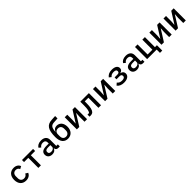

<svg xmlns="http://www.w3.org/2000/svg" viewBox="713 -3191 5775 5775"><g transform="rotate(-45 3600.0 -303.5)"><path d="M319 12C427 12 494 -39 527 -111L447 -160C423 -110 384 -78 320 -78C235 -78 188 -134 188 -215V-301C188 -383 236 -438 318 -438C378 -438 416 -408 434 -360L519 -406C487 -478 424 -528 318 -528C166 -528 74 -423 74 -258C74 -93 165 12 319 12Z M845 0H954V-428H1136V-516H664V-428H845Z M1759 0V-86H1694V-345C1694 -463 1614 -528 1484 -528C1375 -528 1305 -481 1276 -425L1341 -372C1369 -415 1408 -443 1474 -443C1548 -443 1585 -407 1585 -338V-298H1486C1333 -298 1260 -244 1260 -144C1260 -47 1328 12 1433 12C1514 12 1568 -25 1588 -87H1593C1599 -35 1630 0 1692 0ZM1464 -68C1406 -68 1370 -92 1370 -138V-158C1370 -204 1408 -229 1488 -229H1585V-154C1585 -103 1534 -68 1464 -68Z M2101 12C2247 12 2342 -93 2342 -254C2342 -418 2255 -510 2129 -510C2054 -510 2006 -472 1981 -406H1975C1987 -573 2025 -629 2150 -636L2305 -645V-747L2148 -738C1943 -726 1860 -606 1860 -294C1860 -89 1955 12 2101 12ZM2100 -74C2025 -74 1974 -123 1974 -215V-298C1974 -374 2019 -424 2100 -424C2179 -424 2228 -376 2228 -283V-213C2228 -125 2176 -74 2100 -74Z M2483 0H2586L2814 -362H2819L2809 -222V0H2917V-516H2814L2586 -154H2581L2591 -294V-516H2483Z M3024 0H3060C3104 0 3145 -7 3176 -39C3220 -84 3247 -178 3247 -352V-428H3401V0H3510V-516H3145V-354C3145 -205 3127 -133 3091 -88H3024Z M3683 0H3786L4014 -362H4019L4009 -222V0H4117V-516H4014L3786 -154H3781L3791 -294V-516H3683Z M4486 12C4631 12 4715 -51 4715 -147C4715 -214 4673 -259 4605 -269V-273C4667 -287 4705 -327 4705 -388C4705 -472 4631 -528 4493 -528C4381 -528 4317 -491 4267 -427L4334 -373C4368 -417 4412 -441 4484 -441C4561 -441 4592 -414 4592 -376V-366C4592 -326 4566 -303 4511 -303H4391V-223H4522C4576 -223 4603 -199 4603 -157V-147C4603 -104 4565 -75 4485 -75C4410 -75 4362 -100 4327 -148L4257 -86C4301 -25 4375 12 4486 12Z M5359 0V-86H5294V-345C5294 -463 5214 -528 5084 -528C4975 -528 4905 -481 4876 -425L4941 -372C4969 -415 5008 -443 5074 -443C5148 -443 5185 -407 5185 -338V-298H5086C4933 -298 4860 -244 4860 -144C4860 -47 4928 12 5033 12C5114 12 5168 -25 5188 -87H5193C5199 -35 5230 0 5292 0ZM5064 -68C5006 -68 4970 -92 4970 -138V-158C4970 -204 5008 -229 5088 -229H5185V-154C5185 -103 5134 -68 5064 -68Z M5878 140H5976V-88H5893V-516H5784V-88H5581V-516H5472V0H5878Z M6083 0H6186L6414 -362H6419L6409 -222V0H6517V-516H6414L6186 -154H6181L6191 -294V-516H6083Z M6683 0H6786L7014 -362H7019L7009 -222V0H7117V-516H7014L6786 -154H6781L6791 -294V-516H6683Z"/></g></svg>

Font: IBM Plex Mono Medm
Style: Regular
Weight: 500
Monospace: yes
Designer: Mike Abbink, Paul van der Laan, Pieter van Rosmalen
Foundry: Bold Monday
Version: Version 2.004